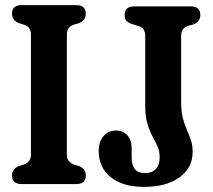

<svg xmlns="http://www.w3.org/2000/svg" viewBox="-20 -720 833 751"><path d="M241.5 -114.5Q241.5 -87.5 267.5 -77L290.5 -70Q315.5 -59 315.5 -33.5Q315.5 0 278 0H65Q27 0 27 -33.5Q27 -59 52.5 -70L75 -77Q101 -87.5 101 -114.5V-586Q101 -613 77 -622.5L52.5 -630Q27 -641 27 -666.5Q27 -700 65 -700H278Q315.5 -700 315.5 -666.5Q315.5 -641 290.5 -630L265.5 -622.5Q241.5 -613 241.5 -586ZM733.5 -125.5Q733.5 -63 681.8 -26Q630 11 544 11Q460 11 413 -27Q366 -65 366 -130Q366 -165.5 384.8 -187.5Q403.5 -209.5 434 -209.5Q461 -209.5 478 -191Q495 -172.5 495 -139V-103Q495 -74.5 507.2 -58.8Q519.5 -43 548 -43Q574 -43 589.2 -58.8Q604.5 -74.5 604.5 -105Q604.5 -128.5 596 -147.5Q587.5 -166.5 576.2 -187.2Q565 -208 556.5 -236.2Q548 -264.5 548 -307V-580Q548 -609 524 -617.5L493 -627Q480.5 -632 474 -639.2Q467.5 -646.5 467.5 -661.5Q467.5 -695 505.5 -695H726Q763.5 -695 763.5 -661.5Q763.5 -636 738 -625L713 -618Q688.5 -608.5 688.5 -581V-322.5Q688.5 -284 695.2 -258.2Q702 -232.5 710.8 -212.8Q719.5 -193 726.5 -172.8Q733.5 -152.5 733.5 -125.5Z"/></svg>

Font: Fraunces 144pt S100 SemiBold
Style: Regular
Weight: 600
Version: Version 1.000; ttfautohint (v1.8.3)